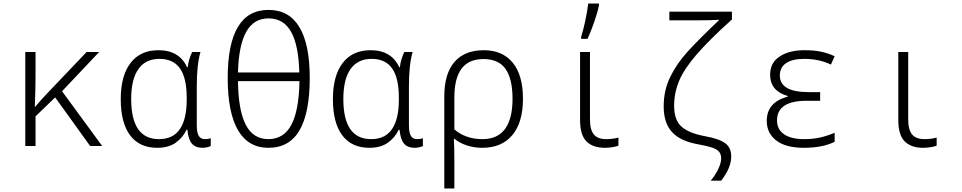

<svg xmlns="http://www.w3.org/2000/svg" viewBox="-20 -826 5440 1086"><path d="M123 -532H181V-390Q181 -334 177 -222H179Q218 -268 249 -300L470 -532H541L331 -310L558 0H490L292 -275L181 -168V0H123Z M663 -265Q663 -398 718.5 -470Q774 -542 876 -542Q994 -542 1038 -446H1042Q1046 -489 1067 -532H1114Q1093 -461 1093 -337V-119Q1093 -75 1104.5 -57Q1116 -39 1139 -39Q1159 -39 1172 -44V0Q1165 4 1151.5 7Q1138 10 1124 10Q1086 10 1065.5 -13.5Q1045 -37 1040 -92H1035Q1014 -47 973.5 -18.5Q933 10 869 10Q769 10 716 -60.5Q663 -131 663 -265ZM1036 -260V-274Q1036 -385 998 -439Q960 -493 882 -493Q803 -493 762.5 -435Q722 -377 722 -266Q722 -39 879 -39Q959 -39 997.5 -96Q1036 -153 1036 -260Z M1268 -385Q1268 -770 1499 -770Q1615 -770 1673.5 -672.5Q1732 -575 1732 -386Q1732 -189 1674.5 -89.5Q1617 10 1498 10Q1384 10 1326 -90Q1268 -190 1268 -385ZM1673 -416Q1669 -570 1626.5 -646Q1584 -722 1499 -722Q1415 -722 1372.5 -645.5Q1330 -569 1326 -416ZM1674 -367H1326Q1328 -202 1370 -120.5Q1412 -39 1498 -39Q1585 -39 1628 -120Q1671 -201 1674 -367Z M1863 -265Q1863 -398 1918.5 -470Q1974 -542 2076 -542Q2194 -542 2238 -446H2242Q2246 -489 2267 -532H2314Q2293 -461 2293 -337V-119Q2293 -75 2304.5 -57Q2316 -39 2339 -39Q2359 -39 2372 -44V0Q2365 4 2351.5 7Q2338 10 2324 10Q2286 10 2265.5 -13.5Q2245 -37 2240 -92H2235Q2214 -47 2173.5 -18.5Q2133 10 2069 10Q1969 10 1916 -60.5Q1863 -131 1863 -265ZM2236 -260V-274Q2236 -385 2198 -439Q2160 -493 2082 -493Q2003 -493 1962.5 -435Q1922 -377 1922 -266Q1922 -39 2079 -39Q2159 -39 2197.5 -96Q2236 -153 2236 -260Z M2493 -280Q2493 -409 2550.5 -475.5Q2608 -542 2717 -542Q2822 -542 2880 -471.5Q2938 -401 2938 -267Q2938 -134 2878 -62Q2818 10 2708 10Q2661 10 2620.5 -3.5Q2580 -17 2550 -41H2547Q2550 9 2550 81V240H2493ZM2879 -267Q2879 -380 2839.5 -436Q2800 -492 2715 -492Q2631 -492 2590.5 -437.5Q2550 -383 2550 -275V-94Q2614 -39 2709 -39Q2794 -39 2836.5 -96.5Q2879 -154 2879 -267Z M3261 -147V-532H3317V-151Q3317 -92 3339 -65.5Q3361 -39 3409 -39Q3447 -39 3478 -48V-2Q3465 3 3444 6.5Q3423 10 3402 10Q3333 10 3297 -26.5Q3261 -63 3261 -147ZM3267 -617Q3279 -655 3290.5 -708.5Q3302 -762 3307 -806H3368V-797Q3361 -759 3342 -704Q3323 -649 3303 -606H3267Z M4059 70Q4059 47 4048 33Q4037 19 4010 9.5Q3983 0 3933 -9Q3831 -26 3782.5 -77.5Q3734 -129 3734 -224Q3734 -315 3770.5 -390Q3807 -465 3868 -532.5Q3929 -600 4049 -714Q4004 -711 3919 -711H3766V-760H4120V-716Q3990 -599 3919.5 -517Q3849 -435 3821 -368Q3793 -301 3793 -227Q3793 -147 3835 -109.5Q3877 -72 3971 -55Q4048 -41 4082 -16Q4116 9 4116 59Q4116 123 4059 196H4000Q4027 163 4043 129.5Q4059 96 4059 70Z M4317 -142Q4317 -248 4435 -279V-283Q4336 -312 4336 -403Q4336 -471 4390 -506.5Q4444 -542 4530 -542Q4584 -542 4622.5 -534Q4661 -526 4701 -508L4680 -461Q4611 -493 4530 -493Q4462 -493 4426.5 -469Q4391 -445 4391 -399Q4391 -305 4554 -305H4619V-256H4543Q4375 -256 4375 -145Q4375 -94 4415 -66.5Q4455 -39 4529 -39Q4579 -39 4620 -48.5Q4661 -58 4701 -75V-24Q4633 10 4527 10Q4424 10 4370.5 -31.5Q4317 -73 4317 -142Z M5061 -147V-532H5117V-151Q5117 -92 5139 -65.5Q5161 -39 5209 -39Q5247 -39 5278 -48V-2Q5265 3 5244 6.5Q5223 10 5202 10Q5133 10 5097 -26.5Q5061 -63 5061 -147Z"/></svg>

Font: Noto Sans Mono UI Light
Style: Regular
Weight: 300
Monospace: yes
Designer: Monotype Design team
Foundry: Monotype Imaging Inc.
Version: Version 1.000